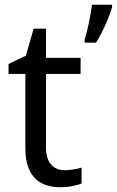

<svg xmlns="http://www.w3.org/2000/svg" viewBox="-20 -780 493 810"><path d="M453 -760H368C363 -717 349 -650 337 -612V-600H385C413 -644 444 -715 453 -751ZM252 -62C206 -62 174 -93 174 -158V-468H320V-536H174V-659H122L89 -545L16 -510V-468H87V-156C87 -26 156 10 236 10C267 10 305 3 324 -6V-73C307 -67 277 -62 252 -62Z"/></svg>

Font: Noto Sans Thai
Style: Regular
Weight: 400
Designer: Monotype Design Team
Foundry: Monotype Imaging Inc.
Version: Version 1.901